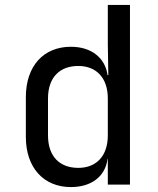

<svg xmlns="http://www.w3.org/2000/svg" viewBox="-20 -750 640 780"><path d="M418 -570 420 -445H417C407 -516 350 -560 268 -560C157 -560 85 -482 85 -355V-194C85 -68 158 10 268 10C351 10 408 -33 417 -105H418V0H508V-730H418ZM418 -200C418 -117 372 -68 298 -68C222 -68 175 -115 175 -200V-350C175 -435 222 -482 298 -482C372 -482 418 -433 418 -350Z"/></svg>

Font: Tekne LDO
Style: Regular
Weight: 400
Monospace: yes
Designer: Alessio Laiso, Mario Rullo, Paolo Rosset
Foundry: Alessio Laiso
Version: Version 1.000;hotconv 1.0.109;makeotfexe 2.5.65596